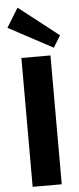

<svg xmlns="http://www.w3.org/2000/svg" viewBox="-63 -1006 427 1039"><g transform="rotate(-5 150.0 -486.5)"><path d="M229 -700V0H71V-700ZM290 -804 251 -740 10 -869 74 -973Z"/></g></svg>

Font: Pathway Extreme 28pt
Style: Bold
Weight: 700
Designer: Eduardo Rodriguez Tunni
Foundry: Eduardo Rodriguez Tunni
Version: Version 1.001;gftools[0.9.26]